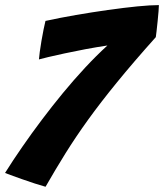

<svg xmlns="http://www.w3.org/2000/svg" viewBox="-28 -707 639 747"><path d="M149.2 19.6Q132.2 15 106.9 6.8Q81.6 -1.5 56.3 -10.4Q31 -19.4 12.8 -26.1Q-5.5 -32.8 -8.4 -34.1Q22.1 -82.9 58.4 -135.2Q94.6 -187.6 134.7 -240.8Q174.8 -294 217.1 -345.4Q259.5 -396.8 303.1 -443.7Q346.8 -490.6 389.9 -530Q347.4 -523.6 304.5 -515.6Q261.6 -507.5 224.1 -499.4Q186.6 -491.2 159.9 -485Q133.2 -478.8 123.5 -475.8Q123.9 -484.6 126.6 -504.4Q129.2 -524.2 133.3 -547.9Q137.4 -571.5 141.6 -592.7Q145.8 -613.9 148.9 -625.6Q203.9 -637.6 267.1 -648.6Q330.4 -659.5 392.2 -668.2Q454 -676.9 505.9 -682.1Q557.9 -687.2 590.2 -687.2Q590.4 -681.5 588.9 -663.8Q587.5 -646 585.3 -624.6Q583.1 -603.2 581.1 -585.5Q579 -567.8 578.2 -562.5Q490.6 -464.6 426.8 -386.2Q362.9 -307.9 314.7 -241Q266.5 -174.1 227.2 -111.1Q188 -48.1 149.2 19.6Z"/></svg>

Font: Grandstander Thin
Style: Italic
Weight: 100
Italic angle: -15°
Designer: Tyler Finck
Foundry: Etcetera Type Co
Version: Version 1.200